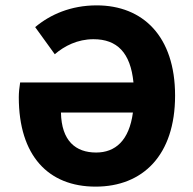

<svg xmlns="http://www.w3.org/2000/svg" viewBox="-20 -683 717 715"><path d="M336 12C512 12 632 -105 632 -327C632 -548 512 -663 340 -663C244 -663 167 -629 111 -582L184 -481C220 -512 269 -537 328 -537C416 -537 466 -487 477 -376H55C52 -358 50 -338 50 -321C50 -103 160 12 336 12ZM338 -115C262 -115 209 -158 207 -264H475C461 -159 409 -115 338 -115Z"/></svg>

Font: DAIFUKU Sans
Style: Bold
Weight: 700
Designer: Original font ‘Source Han Sans JP’ : Paul D. Hunt
Foundry: Daifuku
Version: Version 1.000